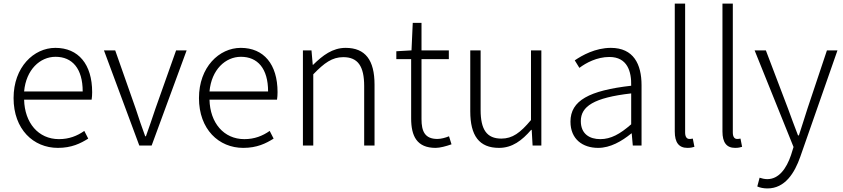

<svg xmlns="http://www.w3.org/2000/svg" viewBox="-20 -815 4722 1075"><path d="M304 13C381 13 431 -12 474 -39L452 -82C412 -54 367 -36 310 -36C195 -36 118 -127 115 -257H493C495 -270 496 -284 496 -299C496 -455 419 -547 290 -547C169 -547 56 -439 56 -266C56 -91 167 13 304 13ZM115 -303C126 -425 204 -497 291 -497C384 -497 443 -432 443 -303Z M760 0H829L1025 -533H966L850 -206C833 -154 814 -100 797 -52H793C775 -100 757 -154 740 -206L625 -533H562Z M1342 13C1419 13 1469 -12 1512 -39L1490 -82C1450 -54 1405 -36 1348 -36C1233 -36 1156 -127 1153 -257H1531C1533 -270 1534 -284 1534 -299C1534 -455 1457 -547 1328 -547C1207 -547 1094 -439 1094 -266C1094 -91 1205 13 1342 13ZM1153 -303C1164 -425 1242 -497 1329 -497C1422 -497 1481 -432 1481 -303Z M1676 0H1734V-399C1796 -463 1840 -495 1902 -495C1984 -495 2019 -444 2019 -333V0H2077V-341C2077 -478 2026 -547 1915 -547C1842 -547 1787 -505 1733 -452H1731L1724 -533H1676Z M2419 13C2443 13 2477 4 2508 -7L2494 -52C2475 -44 2449 -37 2429 -37C2358 -37 2340 -81 2340 -148V-484H2493V-533H2340V-687H2291L2284 -533L2199 -528V-484H2282V-152C2282 -53 2314 13 2419 13Z M2774 13C2848 13 2902 -28 2954 -88H2957L2962 0H3011V-533H2953V-143C2893 -71 2849 -39 2787 -39C2705 -39 2671 -90 2671 -199V-533H2613V-192C2613 -55 2663 13 2774 13Z M3329 13C3397 13 3461 -24 3515 -68H3517L3523 0H3572V-338C3572 -456 3527 -547 3400 -547C3313 -547 3239 -505 3198 -477L3224 -435C3261 -463 3322 -496 3392 -496C3493 -496 3516 -414 3514 -335C3279 -308 3174 -252 3174 -134C3174 -35 3243 13 3329 13ZM3341 -36C3282 -36 3232 -64 3232 -137C3232 -219 3304 -268 3514 -292V-119C3451 -64 3400 -36 3341 -36Z M3829 13C3848 13 3858 10 3868 7L3859 -39C3848 -37 3844 -37 3840 -37C3826 -37 3816 -48 3816 -73V-795H3758V-79C3758 -17 3781 13 3829 13Z M4096 13C4115 13 4125 10 4135 7L4126 -39C4115 -37 4111 -37 4107 -37C4093 -37 4083 -48 4083 -73V-795H4025V-79C4025 -17 4048 13 4096 13Z M4277 240C4375 240 4429 154 4461 62L4669 -533H4610L4501 -207C4486 -161 4469 -105 4453 -57H4448C4429 -105 4409 -161 4392 -207L4268 -533H4205L4423 8L4409 53C4383 130 4340 188 4276 188C4261 188 4244 184 4233 180L4220 229C4235 236 4256 240 4277 240Z"/></svg>

Font: Noto Sans CJK KR Light
Style: Regular
Weight: 300
Designer: Ryoko NISHIZUKA (kana & ideographs); Paul D. Hunt (Latin, Greek & Cyrillic); Wenlong ZHANG (bopomofo); Sandoll Communica
Foundry: Adobe Systems Incorporated
Version: Version 1.004;PS 1.004;hotconv 1.0.82;makeotf.lib2.5.63406